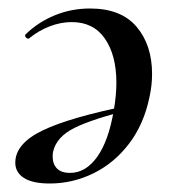

<svg xmlns="http://www.w3.org/2000/svg" viewBox="-20 -419 401 452"><path d="M16 -36Q16 -81 80.5 -112Q145 -143 285 -171L287 -161Q198 -139 155.5 -118Q113 -97 105 -62Q104 -58 104 -50Q104 -33 114 -22.5Q124 -12 145 -12Q182 -12 209 -50Q236 -88 248 -160Q254 -195 254 -224Q254 -289 227 -328Q200 -367 149 -367Q123 -367 97 -357Q71 -347 49 -329L47 -328Q43 -328 40.5 -331.5Q38 -335 40 -338Q70 -367 109 -383Q148 -399 192 -399Q265 -399 301.5 -356Q338 -313 338 -245Q338 -218 332 -191Q319 -127 284 -81Q249 -35 200 -11Q151 13 97 13Q57 13 36.5 0Q16 -13 16 -36Z"/></svg>

Font: Cormorant Garamond SemiBold
Style: Italic
Weight: 600
Italic angle: -10°
Designer: Christian Thalmann (Catharsis Fonts)
Foundry: Catharsis Fonts
Version: Version 4.000